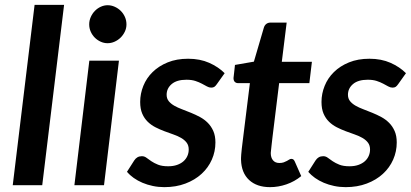

<svg xmlns="http://www.w3.org/2000/svg" viewBox="-20 -763 1692 791"><path d="M32.5 0 122.5 -743H244L154 0Z M470 -513 408.5 0H286.5L348 -513ZM501 -662.5Q501 -646.5 494.2 -632.5Q487.5 -618.5 476.8 -608Q466 -597.5 452 -591.2Q438 -585 423 -585Q408.5 -585 394.8 -591.2Q381 -597.5 370.5 -608Q360 -618.5 353.8 -632.5Q347.5 -646.5 347.5 -662.5Q347.5 -678.5 354 -693Q360.5 -707.5 371 -718.2Q381.5 -729 395.2 -735.2Q409 -741.5 423.5 -741.5Q438.5 -741.5 452.5 -735.2Q466.5 -729 477.2 -718.5Q488 -708 494.5 -693.5Q501 -679 501 -662.5Z M873.5 -416.5Q868 -408.5 863 -405.2Q858 -402 850 -402Q841.5 -402 832.5 -407Q823.5 -412 811.8 -418.2Q800 -424.5 784.8 -429.5Q769.5 -434.5 748 -434.5Q708.5 -434.5 687.5 -416.8Q666.5 -399 666.5 -372.5Q666.5 -357 675.2 -346.2Q684 -335.5 698 -327.5Q712 -319.5 730 -312.8Q748 -306 767 -298.2Q786 -290.5 804 -280.8Q822 -271 836 -257Q850 -243 858.8 -223.2Q867.5 -203.5 867.5 -176Q867.5 -139 852.8 -105.5Q838 -72 810.5 -46.8Q783 -21.5 744 -6.8Q705 8 657 8Q632.5 8 609.8 3.2Q587 -1.5 567 -10Q547 -18.5 530.8 -30Q514.5 -41.5 503 -55L533 -102Q538.5 -110.5 546.2 -115Q554 -119.5 564.5 -119.5Q575 -119.5 583.5 -113Q592 -106.5 603.5 -98.8Q615 -91 631.2 -84.5Q647.5 -78 673 -78Q693.5 -78 709.2 -83.5Q725 -89 735.8 -98.5Q746.5 -108 752 -120.5Q757.5 -133 757.5 -147Q757.5 -164 749 -175.2Q740.5 -186.5 726.2 -194.8Q712 -203 694 -209.2Q676 -215.5 657.2 -222.5Q638.5 -229.5 620.8 -238.5Q603 -247.5 588.8 -261.2Q574.5 -275 566 -294.8Q557.5 -314.5 557.5 -343Q557.5 -377 570.5 -409.2Q583.5 -441.5 608.8 -466.2Q634 -491 670.8 -506Q707.5 -521 755 -521Q804 -521 841.8 -504.2Q879.5 -487.5 905.5 -461.5Z M973 -104.5V-112.5Q973 -117.5 973.8 -126.8Q974.5 -136 976.2 -151.2Q978 -166.5 981 -190.5L1009.5 -420.5H961Q952.5 -420.5 947.2 -425.8Q942 -431 942 -441.5Q942 -442 942.2 -443.5Q942.5 -445 943 -450.2Q943.5 -455.5 944.8 -466Q946 -476.5 948 -495.5L1026 -509L1067 -649Q1070 -659 1077.2 -664.5Q1084.5 -670 1095 -670H1161L1141 -508.5H1265L1254.5 -420.5H1130L1102.5 -197Q1100 -176.5 1098.8 -164.5Q1097.5 -152.5 1096.8 -145.8Q1096 -139 1095.8 -136.2Q1095.5 -133.5 1095.5 -132.5Q1095.5 -113.5 1104.8 -102.5Q1114 -91.5 1131 -91.5Q1141.5 -91.5 1149 -94.2Q1156.5 -97 1162 -100Q1167.5 -103 1171.8 -105.8Q1176 -108.5 1180 -108.5Q1185.5 -108.5 1188.8 -105.8Q1192 -103 1194.5 -97.5L1221 -37.5Q1193.5 -15 1160 -3.5Q1126.5 8 1092.5 8Q1038 8 1006.2 -21.5Q974.5 -51 973 -104.5Z M1620.5 -416.5Q1615 -408.5 1610 -405.2Q1605 -402 1597 -402Q1588.5 -402 1579.5 -407Q1570.5 -412 1558.8 -418.2Q1547 -424.5 1531.8 -429.5Q1516.5 -434.5 1495 -434.5Q1455.5 -434.5 1434.5 -416.8Q1413.5 -399 1413.5 -372.5Q1413.5 -357 1422.2 -346.2Q1431 -335.5 1445 -327.5Q1459 -319.5 1477 -312.8Q1495 -306 1514 -298.2Q1533 -290.5 1551 -280.8Q1569 -271 1583 -257Q1597 -243 1605.8 -223.2Q1614.5 -203.5 1614.5 -176Q1614.5 -139 1599.8 -105.5Q1585 -72 1557.5 -46.8Q1530 -21.5 1491 -6.8Q1452 8 1404 8Q1379.5 8 1356.8 3.2Q1334 -1.5 1314 -10Q1294 -18.5 1277.8 -30Q1261.5 -41.5 1250 -55L1280 -102Q1285.5 -110.5 1293.2 -115Q1301 -119.5 1311.5 -119.5Q1322 -119.5 1330.5 -113Q1339 -106.5 1350.5 -98.8Q1362 -91 1378.2 -84.5Q1394.5 -78 1420 -78Q1440.5 -78 1456.2 -83.5Q1472 -89 1482.8 -98.5Q1493.5 -108 1499 -120.5Q1504.5 -133 1504.5 -147Q1504.5 -164 1496 -175.2Q1487.5 -186.5 1473.2 -194.8Q1459 -203 1441 -209.2Q1423 -215.5 1404.2 -222.5Q1385.5 -229.5 1367.8 -238.5Q1350 -247.5 1335.8 -261.2Q1321.5 -275 1313 -294.8Q1304.5 -314.5 1304.5 -343Q1304.5 -377 1317.5 -409.2Q1330.5 -441.5 1355.8 -466.2Q1381 -491 1417.8 -506Q1454.5 -521 1502 -521Q1551 -521 1588.8 -504.2Q1626.5 -487.5 1652.5 -461.5Z"/></svg>

Font: Lato TR
Style: Bold Italic
Weight: 700
Italic angle: -12°
Designer: Lukasz Dziedzic
Foundry: tyPoland Lukasz Dziedzic
Version: Version 1.104 2013